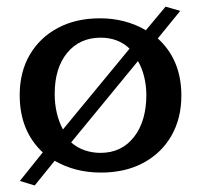

<svg xmlns="http://www.w3.org/2000/svg" viewBox="-20 -508 607 581"><path d="M85 53.2 40 39.6 109.4 -46.9Q39.6 -111.8 39.6 -220.2Q39.6 -289.6 69.8 -341.8Q100.1 -394 154.8 -423.3Q209.5 -452.6 282.7 -452.6Q359.4 -452.6 421.4 -416.5L481 -487.8L525.4 -475.1L457.5 -391.6Q492.7 -359.9 510.7 -316.7Q528.8 -273.4 528.8 -218.8Q528.8 -149.4 498.5 -96.9Q468.3 -44.4 413.6 -15.1Q358.9 14.2 285.6 14.2Q207 14.2 145.5 -21.5ZM284.2 -45.4Q347.7 -45.4 385.3 -93.3Q422.9 -141.1 422.9 -221.7Q422.4 -252 415.8 -277.6Q409.2 -303.2 397.5 -323.2L195.3 -77.1Q213.4 -61 236.3 -53.2Q259.3 -45.4 284.2 -45.4ZM170.4 -116.2 372.1 -360.8Q337.4 -394 284.7 -394Q221.2 -394 183.3 -348.1Q145.5 -302.2 145.5 -223.6Q145.5 -164.1 170.4 -116.2Z"/></svg>

Font: Kameron Medium
Style: Regular
Weight: 500
Designer: Vernon Adams
Foundry: Vernon Adams
Version: Version 1.100